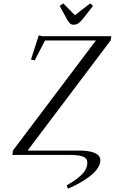

<svg xmlns="http://www.w3.org/2000/svg" viewBox="-20 -916 678 1135"><path d="M53.2 0 56.2 -25.9 546.9 -676.8H246.1L185.1 -559.1L163.1 -564L209 -707L231 -702.1H638.2L633.8 -676.8L143.1 -25.9H450.2Q506.8 -25.9 540 -11.7Q573.2 2.4 573.2 32.2Q573.2 56.2 554.7 82Q536.1 107.9 506.3 129.6Q476.6 151.4 445.3 168.7Q414.1 186 381.8 199.2L374 180.2Q398.9 165.5 416.3 153.8Q433.6 142.1 454.1 124.5Q474.6 106.9 485.4 87.2Q496.1 67.4 496.1 45.9Q496.1 19 470.2 9.5Q444.3 0 396 0ZM333 -880.9 354 -896 422.9 -826.2 513.2 -896 529.8 -880.9 467.8 -801.8Q452.6 -783.7 441.4 -776.9Q430.2 -770 416 -770Q402.3 -770 394.8 -776.4Q387.2 -782.7 376 -801.8Z"/></svg>

Font: Dehuti
Style: Italic
Weight: 400
Version: Version 1.2